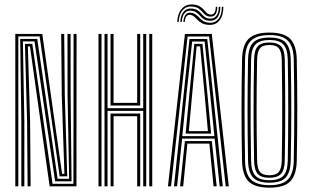

<svg xmlns="http://www.w3.org/2000/svg" viewBox="-20 -851 1418 877"><path d="M49.9 0V-696H173.1L213 -413.1L263.6 -56.9H274.2L262.2 -415L259.5 -696H273.3L276 -415L287.2 -45.5H252.6L161.1 -684.6H63.7V0ZM77.4 0V-298.2L72.3 -673.3H150.1L243.2 -34.2H295.8L288.6 -415L288.2 -696H302.3L302.7 -415L306.8 -22.7H231.8L137.6 -661.8H84.5L91.2 -298.2V0ZM106.1 0 103.7 -298.2 93.9 -650.5H127.6L220 -11.4H315.4L316.1 -696H329.8L329.2 0H206.7L164.7 -299.1L116.9 -639.1H107.2L117.5 -298.2L119.9 0Z M457.4 0V-696H471.2V-356.9H634.1V-696H647.9V0H634.1V-344.7H471.2V0ZM485.3 0 484.9 -332.5H620.4V0H606.6V-320.3H498.7V0ZM429.9 0V-696H443.7V0ZM661.7 0V-696H675.4V0ZM484.9 -369V-696H498.7V-381.2H606.6V-696H620.4V-369Z M747.2 0 824.7 -696H947.3L1025.1 0H1011L935.1 -684.5H836.9L761.2 0ZM802.6 0 824.5 -206.6H947.5L969.7 0H955.5L936.2 -195.2H835.9L816.7 0ZM774.7 0 845.5 -672.9H926.7L997.6 0H983.4L960.5 -217.9H811.8L788.8 0ZM812.6 -229.3H959.3L940.1 -418.7L914.6 -661.4H857.7L831.7 -418.7ZM827.9 -240.7 844.8 -418.7 867.5 -650.6H904.7L927.6 -418.7L944.4 -240.7ZM842.4 -252.1H929.7L914.7 -418.7L894.1 -639.1H878.1L857.6 -418.7ZM789.3 -751.2Q792.1 -793 812.8 -813.6Q833.6 -834.3 866.5 -829.9Q883.6 -827.7 893.7 -821.1Q903.9 -814.5 910.7 -806.5Q917.5 -798.6 924 -792.4Q930.5 -786.2 940.2 -784.8Q952.1 -782.8 958.7 -791.7Q965.3 -800.6 965.7 -819.9H972.4Q972.5 -797.6 964 -785.4Q955.4 -773.3 937.7 -775.3Q925.7 -776.5 918.2 -782.7Q910.7 -788.9 904.1 -796.7Q897.6 -804.4 888.5 -811.2Q879.3 -818 863.6 -820.4Q834.8 -825.2 816.6 -807Q798.3 -788.7 796.3 -751.2ZM803.3 -751.2Q805.4 -784.5 820.6 -799.8Q835.9 -815.1 860.2 -811.5Q875.3 -809.5 884.2 -802.9Q893.2 -796.3 899.9 -788.3Q906.5 -780.4 914.5 -774.2Q922.5 -768 935.5 -766.4Q956.1 -763.8 967.7 -778.2Q979.3 -792.5 979.4 -819.9H986.4Q986.4 -787.5 972.5 -770.6Q958.6 -753.7 933.8 -756.3Q919.3 -757.6 910.3 -763.9Q901.4 -770.1 894.3 -778.1Q887.3 -786 879 -792.6Q870.7 -799.3 857.5 -801.4Q836.1 -805.4 823.9 -791.6Q811.8 -777.7 810.3 -751.2ZM817.3 -751.2Q819.2 -773.7 828.4 -784.5Q837.5 -795.3 854.3 -792.5Q866.5 -790.7 874.7 -784.3Q882.9 -777.9 890.4 -770Q897.8 -762.1 907.5 -755.7Q917.1 -749.3 932.4 -747.5Q960.8 -744.1 977.2 -763.7Q993.6 -783.3 993.4 -819.9H1000.4Q999.9 -778.3 981.7 -756.5Q963.5 -734.7 929.9 -737.7Q912.5 -739.3 901.4 -745.6Q890.3 -751.9 882.7 -759.9Q875 -767.8 867.9 -774.3Q860.8 -780.8 851.4 -782.8Q839.1 -785.6 832.1 -777.2Q825.1 -768.7 824.1 -751.2Z M1210.9 6.2Q1144.5 6.2 1115.8 -22.2Q1087.1 -50.7 1085.6 -115.8Q1084.4 -177.6 1083.8 -234.5Q1083.2 -291.4 1083.2 -346.9Q1083.2 -402.4 1083.8 -459.8Q1084.4 -517.1 1085.6 -580Q1087.1 -645.6 1115.9 -673.9Q1144.7 -702.2 1210.9 -702.2Q1278 -702.2 1306 -673.1Q1334 -643.9 1335.5 -580.2Q1336.7 -521.6 1337.3 -466.6Q1337.9 -411.5 1337.9 -356.1Q1337.9 -300.6 1337.4 -241.6Q1336.9 -182.5 1335.5 -115.8Q1333.9 -52.3 1306.1 -23Q1278.4 6.2 1210.9 6.2ZM1210.9 -5.2Q1270.9 -5.2 1295.7 -31.7Q1320.5 -58.2 1321.8 -116.2Q1323 -181.4 1323.6 -238.5Q1324.1 -295.6 1324.1 -350Q1324.1 -404.4 1323.6 -460.5Q1323 -516.7 1321.8 -579.7Q1320.5 -638.1 1295.6 -664.4Q1270.7 -690.8 1210.9 -690.8Q1153.8 -690.8 1127.2 -666.1Q1100.6 -641.3 1099.4 -579.9Q1098.2 -518 1097.6 -461.2Q1097 -404.4 1097 -348.8Q1097 -293.3 1097.6 -236Q1098.2 -178.6 1099.4 -116.1Q1100.6 -55 1127 -30.1Q1153.4 -5.2 1210.9 -5.2ZM1210.9 -16.5Q1159 -16.5 1136.6 -39.3Q1114.3 -62.1 1113.1 -116.5Q1111.9 -178.3 1111.3 -235.1Q1110.7 -291.9 1110.7 -347.1Q1110.7 -402.4 1111.3 -459.6Q1111.9 -516.9 1113.1 -579.6Q1114.3 -634 1136.6 -656.7Q1159 -679.5 1210.9 -679.5Q1265.5 -679.5 1286.2 -654.9Q1306.8 -630.3 1308 -579.2Q1309.4 -511.5 1310 -454Q1310.6 -396.5 1310.6 -343.1Q1310.6 -289.7 1309.9 -234.6Q1309.2 -179.5 1308 -116.6Q1306.8 -65.6 1285.9 -41.1Q1265 -16.5 1210.9 -16.5ZM1210.9 -27.7Q1255.1 -27.7 1274.3 -48.1Q1293.4 -68.5 1294.5 -117.8Q1295.5 -172.7 1296 -230.6Q1296.6 -288.5 1296.6 -347.5Q1296.7 -406.5 1296.1 -464.7Q1295.5 -522.9 1294.5 -578.2Q1293.4 -627.4 1274.4 -647.8Q1255.4 -668.3 1210.9 -668.3Q1166.7 -668.3 1147.2 -648.3Q1127.8 -628.3 1126.9 -579.2Q1125.4 -496.8 1124.8 -422.8Q1124.2 -348.7 1124.8 -274.5Q1125.4 -200.2 1126.9 -116.8Q1127.8 -67.8 1147.2 -47.8Q1166.7 -27.7 1210.9 -27.7ZM1210.9 -39.1Q1172.5 -39.1 1157 -57Q1141.5 -75 1140.7 -116.7Q1139.5 -180.5 1138.8 -237.5Q1138.2 -294.5 1138.2 -349.1Q1138.2 -403.7 1138.8 -460Q1139.4 -516.4 1140.6 -578.9Q1141.5 -622 1157.4 -639.4Q1173.4 -656.9 1210.9 -656.9Q1245.6 -656.9 1262.7 -640.4Q1279.9 -624 1280.8 -578.4Q1281.7 -524.7 1282.3 -466.7Q1282.9 -408.7 1282.9 -349.3Q1282.9 -289.9 1282.3 -231.3Q1281.7 -172.8 1280.8 -118Q1279.9 -73.9 1263.4 -56.5Q1246.9 -39.1 1210.9 -39.1ZM1210.9 -50.5Q1241 -50.5 1253.6 -65.7Q1266.3 -80.9 1267 -118Q1268.3 -187.5 1268.9 -262.4Q1269.4 -337.3 1268.9 -416.5Q1268.5 -495.7 1267 -578Q1266.2 -615.3 1253.7 -630.4Q1241.1 -645.5 1210.9 -645.5Q1179.7 -645.5 1167.4 -630.4Q1155.2 -615.4 1154.4 -578.7Q1153.2 -514.9 1152.6 -458Q1152 -401 1152 -346.4Q1152 -291.7 1152.6 -235.5Q1153.2 -179.3 1154.4 -117.2Q1155.2 -80.6 1167.4 -65.5Q1179.7 -50.5 1210.9 -50.5Z"/></svg>

Font: Big Shoulders Inline Display SC Thin
Style: Regular
Weight: 100
Designer: Patric King
Foundry: XO Type Co
Version: Version 2.002